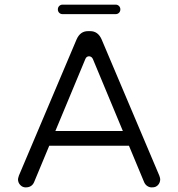

<svg xmlns="http://www.w3.org/2000/svg" viewBox="-20 -812 769 828"><path d="M250 -751H478.5Q487.3 -751 493.2 -756.8Q499 -762.7 499 -771.5Q499 -780.3 493.2 -786.1Q487.3 -792 478.5 -792H250Q241.2 -792 235.4 -786.1Q229.5 -780.3 229.5 -771.5Q229.5 -762.7 235.4 -756.8Q241.2 -751 250 -751ZM90.8 -3.9Q117.2 -3.9 127 -26.4L192.4 -183.6H536.1L601.6 -26.4Q606.4 -15.6 615.2 -9.8Q624 -3.9 633.8 -3.9Q643.6 -3.9 649.4 -5.9Q656.2 -8.8 661.1 -13.7Q670.9 -24.4 670.9 -39.1Q670.9 -43.9 667 -54.7L418 -642.6Q402.3 -677.7 369.1 -677.7H359.4Q326.2 -677.7 310.5 -642.6L61.5 -54.7Q57.6 -42 57.6 -39.1Q57.6 -24.4 67.4 -14.2Q77.1 -3.9 90.8 -3.9ZM218.8 -247.1 347.7 -556.6Q352.5 -569.3 364.3 -569.3Q376 -568.4 380.9 -556.6L509.8 -247.1Z"/></svg>

Font: FakePearl
Style: ExtraLight
Weight: 300
Version: Version 1.2